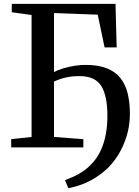

<svg xmlns="http://www.w3.org/2000/svg" viewBox="-20 -763 722 994"><path d="M334 211.5 316.5 170Q337.5 162 362.2 150.8Q387 139.5 412.8 121.8Q438.5 104 462 77Q486 50 502.5 13.8Q519 -22.5 527.5 -67Q536 -111.5 536 -161.5Q536.5 -266 504.5 -317.5Q472.5 -369 391.5 -369Q353.5 -369 321.8 -362Q290 -355 259.5 -340.5V-54L411.5 -42.5V0H38V-42.5L143.5 -54V-685.5L41 -699.5V-743H578L584 -517.5H521.5L486 -687L259.5 -695.5V-389.5Q279.5 -401 308.5 -409.5Q337.5 -418 367.2 -422.5Q397 -427 418.5 -427Q486.5 -427.5 532 -409.8Q577.5 -392 603.8 -358.5Q630 -325 641.2 -278.5Q652.5 -232 652.5 -173.5Q652.5 -111.5 635.2 -56.8Q618 -2 590 42Q562 86 528.5 116Q490.5 149 455 168.2Q419.5 187.5 388.8 197Q358 206.5 334 211.5Z"/></svg>

Font: Merriweather 48pt Medium
Style: Regular
Weight: 500
Version: Version 2.100